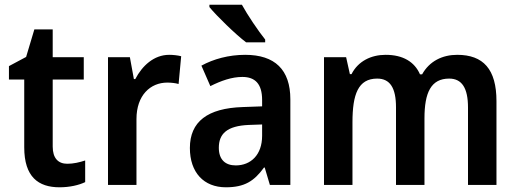

<svg xmlns="http://www.w3.org/2000/svg" viewBox="-20 -786 2200 816"><path d="M266 -90C227 -90 204 -114 204 -163V-448H336V-543H204V-661H126L91 -544L18 -505V-448H83V-160C83 -34 143 10 233 10C276 10 315 1 342 -12V-104C318 -96 292 -90 266 -90Z M699 -553C634 -553 584 -506 555 -450H549L532 -543H439V0H560V-280C560 -381 619 -435 691 -435C707 -435 726 -433 739 -429L750 -547C735 -551 715 -553 699 -553Z M1008 -766H870V-756C900 -719 981 -640 1026 -606H1107V-618C1078 -654 1032 -722 1008 -766ZM1022 -553C952 -553 887 -535 836 -507L874 -420C920 -443 965 -459 1010 -459C1064 -459 1094 -430 1094 -361V-334L1011 -331C862 -326 787 -269 787 -157C787 -53 846 10 940 10C1019 10 1060 -16 1102 -74H1105L1127 0H1214V-364C1214 -490 1148 -553 1022 -553ZM1037 -255 1094 -257V-209C1094 -128 1046 -83 982 -83C939 -83 910 -106 910 -158C910 -217 944 -251 1037 -255Z M1923 -553C1860 -553 1805 -526 1774 -470H1765C1742 -523 1693 -553 1619 -553C1557 -553 1502 -526 1474 -471H1467L1451 -543H1357V0H1478V-266C1478 -385 1502 -452 1583 -452C1638 -452 1663 -412 1663 -330V0H1784V-283C1784 -393 1812 -452 1889 -452C1943 -452 1969 -412 1969 -329V0H2090V-356C2090 -492 2034 -553 1923 -553Z"/></svg>

Font: Noto Sans Myanmar SemiCondensed SemiBold
Style: Regular
Weight: 600
Width: 4
Designer: Monotype Design Team
Foundry: Monotype Imaging Inc.
Version: Version 2.107